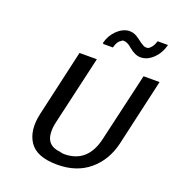

<svg xmlns="http://www.w3.org/2000/svg" viewBox="-165 -1067 1119 1217"><g transform="rotate(20 394.5 -458.5)"><path d="M371 -801Q370 -802 369 -804Q368 -806 367 -807Q380 -859 416.5 -895Q453 -931 497 -935Q506 -935 511 -934Q537 -933 569 -908.5Q601 -884 609 -881Q623 -871 639 -873Q649 -873 657 -881Q678 -898 689 -935H759Q744 -877 705 -839.5Q666 -802 620 -802Q584 -802 541 -838Q512 -864 487 -864Q478 -866 470 -856Q466 -855 465 -854Q446 -840 436 -801ZM147 -248 249 -696H366L260 -236Q249 -191 252 -157Q257 -73 347 -65Q362 -60 376 -60Q536 -60 575 -238L681 -696H789L686 -244Q658 -125 573 -53.5Q488 18 358 18Q218 18 169 -56Q120 -130 147 -248Z"/></g></svg>

Font: Coval
Style: Medium Italic
Weight: 500
Foundry: Context Ltd
Version: Version 001.000